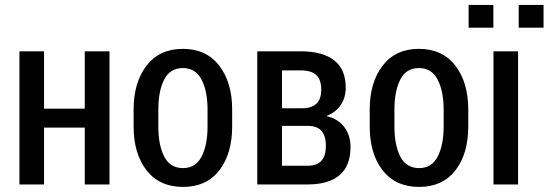

<svg xmlns="http://www.w3.org/2000/svg" viewBox="-20 -732 2177 762"><path d="M414.6 0H316.4V-225.6H154.8V0H57.1V-528.3H154.8V-300.8H316.4V-528.3H414.6Z M510.3 -297.4Q510.3 -404.8 561.5 -471.4Q612.8 -538.1 705.6 -538.1Q798.8 -538.1 850.1 -471.4Q901.4 -404.8 901.4 -297.4V-230Q901.4 -121.6 850.3 -55.9Q799.3 9.8 706.5 9.8Q612.8 9.8 561.5 -56.2Q510.3 -122.1 510.3 -230ZM608.4 -230Q608.4 -155.8 631.8 -110.4Q655.3 -64.9 706.5 -64.9Q756.3 -64.9 780 -110.6Q803.7 -156.2 803.7 -230V-297.4Q803.7 -370.6 779.8 -416.3Q755.9 -461.9 705.6 -461.9Q654.8 -461.9 631.6 -416.3Q608.4 -370.6 608.4 -297.4Z M1001 0V-528.3H1174.3Q1260.3 -528.3 1306.2 -492.7Q1352.1 -457 1352.1 -383.8Q1352.1 -344.7 1332.5 -315.7Q1313 -286.6 1276.9 -272.5V-271Q1322.8 -259.8 1346.9 -227.1Q1371.1 -194.3 1371.1 -148.9Q1371.1 -73.7 1327.6 -36.9Q1284.2 0 1201.2 0ZM1099.1 -232.4V-74.2H1201.2Q1238.3 -74.2 1255.9 -94.2Q1273.4 -114.3 1273.4 -153.8Q1273.4 -191.9 1256.1 -212.2Q1238.8 -232.4 1201.2 -232.4ZM1099.1 -302.2H1176.3Q1216.3 -302.2 1235.6 -320.3Q1254.9 -338.4 1254.9 -376.5Q1254.9 -416 1235.1 -434.3Q1215.3 -452.6 1174.3 -452.6H1099.1Z M1447.3 -297.4Q1447.3 -404.8 1498.5 -471.4Q1549.8 -538.1 1642.6 -538.1Q1735.8 -538.1 1787.1 -471.4Q1838.4 -404.8 1838.4 -297.4V-230Q1838.4 -121.6 1787.4 -55.9Q1736.3 9.8 1643.6 9.8Q1549.8 9.8 1498.5 -56.2Q1447.3 -122.1 1447.3 -230ZM1545.4 -230Q1545.4 -155.8 1568.8 -110.4Q1592.3 -64.9 1643.6 -64.9Q1693.4 -64.9 1717 -110.6Q1740.7 -156.2 1740.7 -230V-297.4Q1740.7 -370.6 1716.8 -416.3Q1692.9 -461.9 1642.6 -461.9Q1591.8 -461.9 1568.6 -416.3Q1545.4 -370.6 1545.4 -297.4Z M2036.1 0H1938.5V-528.3H2036.1ZM2137.2 -622.1H2038.6V-712.4H2137.2ZM1938 -622.1H1839.8V-712.4H1938Z"/></svg>

Font: Franco
Style: Regular
Weight: 400
Designer: Google
Version: Version 1.200311; 2013